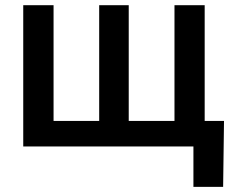

<svg xmlns="http://www.w3.org/2000/svg" viewBox="-20 -566 902 742"><path d="M69.8 -545.9H187V-98.6H363.3V-545.9H477.5V-98.6H654.3V-545.9H771V0H69.8ZM727.5 156.2V0H688V-98.6H845.7L842.3 156.2Z"/></svg>

Font: Inter Cardless
Style: Medium
Weight: 500
Designer: Rasmus Andersson
Foundry: rsms
Version: Version 4.001;git-9221beed3